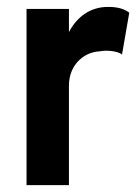

<svg xmlns="http://www.w3.org/2000/svg" viewBox="-20 -538 405 557"><path d="M57 -1H180V-290C180 -347 220 -386 268 -389C296 -394 324 -388 334 -380L355 -501C344 -510 326 -518 294 -518C240 -518 203 -488 180 -445V-512H57Z"/></svg>

Font: Vanilla Cream
Style: Bold
Weight: 700
Designer: Jeremy Tribby, Jinavaṁso
Foundry: Tribby Type
Version: Version 1.422;Glyphs 3.1.2 (3151)